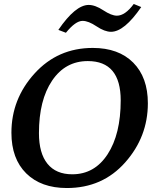

<svg xmlns="http://www.w3.org/2000/svg" viewBox="-20 -947 827 977"><path d="M320.3 9.8Q189 9.8 113.5 -64.7Q38.1 -139.2 38.1 -271.5Q38.1 -443.4 156 -573.2Q273.9 -703.1 452.1 -703.1Q583.5 -703.1 658 -628.2Q732.4 -553.2 732.4 -421.4Q732.4 -250.5 616.9 -120.4Q501.5 9.8 320.3 9.8ZM347.7 -60.1Q461.4 -60.1 527.8 -162.4Q594.2 -264.6 594.2 -436Q594.2 -636.2 426.8 -636.2Q312.5 -636.2 245.4 -537.1Q178.2 -438 178.2 -269.5Q178.2 -167 221.7 -113.5Q265.1 -60.1 347.7 -60.1ZM315.4 -780.3 276.9 -794.9Q363.8 -921.9 431.2 -921.9Q464.4 -921.9 505.9 -894.5Q547.4 -867.2 574.7 -867.2Q616.7 -867.2 660.6 -926.8L698.7 -911.1Q612.3 -785.2 544.9 -785.2Q512.7 -785.2 471.2 -813Q429.7 -840.8 400.4 -840.8Q364.3 -840.8 315.4 -780.3Z"/></svg>

Font: Kelvinch
Style: Bold Italic
Weight: 700
Italic angle: -10°
Designer: Paul James Miller
Foundry: High-Logic / Made with FontCreator
Version: Version 3.30 September 23, 2016